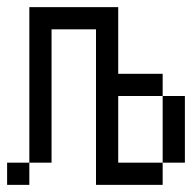

<svg xmlns="http://www.w3.org/2000/svg" viewBox="-20 -520 540 540"><path d="M62.5 -62.5H0V0H62.5ZM62.5 -62.5H125Q125 -62.5 125 -437.5H250V0H437.5V-62.5H312.5V-250H437.5V-62.5H500V-250H437.5V-312.5H312.5V-500H62.5Z"/></svg>

Font: CalcUnifontExMono
Style: Regular
Weight: 500
Version: Version 15.0.06